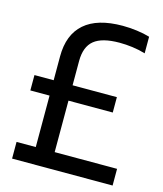

<svg xmlns="http://www.w3.org/2000/svg" viewBox="-112 -833 778 917"><g transform="rotate(15 277.0 -375.0)"><path d="M34.5 0V-82.5H129.5V-337H34.5V-413H129.5V-531Q129.5 -638.5 193 -694Q256.5 -749.5 381.5 -749.5Q415.5 -749.5 451.8 -744.8Q488 -740 516 -731.5V-649.5Q484.5 -659 451.8 -663.2Q419 -667.5 388 -667.5Q301.5 -667.5 262.2 -635.5Q223 -603.5 223 -533V-413H442V-337H223V-82.5H531.5V0Z"/></g></svg>

Font: Encode Sans Condensed Medium
Style: Regular
Weight: 500
Width: 3
Designer: Multiple Designers
Foundry: Impallari Type
Version: Version 3.000; ttfautohint (v1.8.3) -l 8 -r 50 -G 200 -x 14 